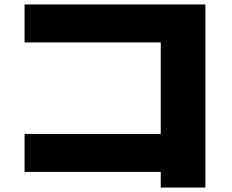

<svg xmlns="http://www.w3.org/2000/svg" viewBox="-20 -770 1040 860"><path d="M700 0H90V-170H700V-580H90V-750H900V70H700Z"/></svg>

Font: Enso Black
Style: Regular
Weight: 900
Designer: Coji Morishita
Foundry: UNDERFOREST DESIGN
Version: Version 1.000